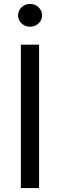

<svg xmlns="http://www.w3.org/2000/svg" viewBox="-20 -954 305 974"><path d="M178.2 -727.5V0H85.9V-727.5ZM132.3 -818.4Q107.4 -818.4 89.6 -835.2Q71.8 -852.1 71.8 -876Q71.8 -900.4 89.6 -917.2Q107.4 -934.1 132.3 -934.1Q157.7 -934.1 175.5 -917.2Q193.4 -900.4 193.4 -876Q193.4 -852.1 175.5 -835.2Q157.7 -818.4 132.3 -818.4Z"/></svg>

Font: Inter 16pt
Style: Regular
Weight: 400
Version: Version 4.001;git-66647c0bb